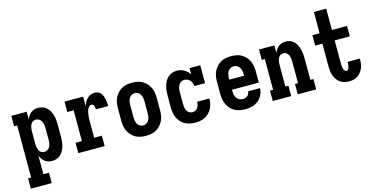

<svg xmlns="http://www.w3.org/2000/svg" viewBox="-88 -1196 3676 1872"><g transform="rotate(-15 1750.0 -260.0)"><path d="M31 215V110H62V-415H31V-520H186V-443Q193 -461 204 -477Q215 -493 230.5 -505Q246 -517 265 -522.5Q284 -528 303 -528Q327 -528 349.5 -520Q372 -512 389.5 -495.5Q407 -479 418 -458Q429 -437 435.5 -414Q442 -391 444 -367.5Q446 -344 446 -320V-200Q446 -176 444 -152.5Q442 -129 435.5 -106Q429 -83 418 -62Q407 -41 389.5 -24.5Q372 -8 349.5 0Q327 8 303 8Q284 8 265 2.5Q246 -3 230.5 -15Q215 -27 204 -43Q193 -59 186 -77V110H242V215ZM251 -97Q269 -97 284.5 -106.5Q300 -116 308 -131.5Q316 -147 319 -164.5Q322 -182 322 -200V-320Q322 -338 319 -355.5Q316 -373 308 -388.5Q300 -404 284.5 -413.5Q269 -423 251 -423Q240 -423 229 -418.5Q218 -414 210.5 -406Q203 -398 198 -387Q193 -376 190.5 -365Q188 -354 187 -342.5Q186 -331 186 -320V-200Q186 -189 187 -177.5Q188 -166 190.5 -155Q193 -144 198 -133Q203 -122 210.5 -114Q218 -106 229 -101.5Q240 -97 251 -97Z M568 0V-105H632V-415H568V-520H756V-424Q763 -444 773 -463Q783 -482 798 -497Q813 -512 833 -520Q853 -528 874 -528Q891 -528 907.5 -521Q924 -514 935 -500.5Q946 -487 952 -470.5Q958 -454 961.5 -437Q965 -420 966.5 -402.5Q968 -385 968 -368H844Q844 -377 843 -385.5Q842 -394 839 -402.5Q836 -411 829 -417Q822 -423 813 -423Q799 -423 788.5 -412Q778 -401 772.5 -388Q767 -375 764 -361Q761 -347 759.5 -332.5Q758 -318 757 -304Q756 -290 756 -276V-105H834V0Z M1250 8Q1223 8 1196 3Q1169 -2 1145.5 -15.5Q1122 -29 1103.5 -49.5Q1085 -70 1073.5 -94.5Q1062 -119 1058 -146Q1054 -173 1054 -200V-320Q1054 -347 1058 -374Q1062 -401 1073.5 -425.5Q1085 -450 1103.5 -470.5Q1122 -491 1145.5 -504.5Q1169 -518 1196 -523Q1223 -528 1250 -528Q1277 -528 1304 -523Q1331 -518 1354.5 -504.5Q1378 -491 1396.5 -470.5Q1415 -450 1426.5 -425.5Q1438 -401 1442 -374Q1446 -347 1446 -320V-200Q1446 -173 1442 -146Q1438 -119 1426.5 -94.5Q1415 -70 1396.5 -49.5Q1378 -29 1354.5 -15.5Q1331 -2 1304 3Q1277 8 1250 8ZM1250 -97Q1268 -97 1283.5 -106.5Q1299 -116 1307.5 -131.5Q1316 -147 1319 -164.5Q1322 -182 1322 -200V-320Q1322 -338 1319 -355.5Q1316 -373 1307.5 -388.5Q1299 -404 1283.5 -413.5Q1268 -423 1250 -423Q1232 -423 1216.5 -413.5Q1201 -404 1192.5 -388.5Q1184 -373 1181 -355.5Q1178 -338 1178 -320V-200Q1178 -182 1181 -164.5Q1184 -147 1192.5 -131.5Q1201 -116 1216.5 -106.5Q1232 -97 1250 -97Z M1747 8Q1720 8 1693.5 2.5Q1667 -3 1643.5 -16Q1620 -29 1602 -49.5Q1584 -70 1573 -95Q1562 -120 1558 -146.5Q1554 -173 1554 -200V-320Q1554 -344 1556.5 -368Q1559 -392 1566 -415Q1573 -438 1584.5 -459Q1596 -480 1614 -496Q1632 -512 1655 -520Q1678 -528 1702 -528Q1721 -528 1739.5 -523.5Q1758 -519 1774.5 -509.5Q1791 -500 1805 -487Q1819 -474 1830 -458V-520H1938V-339H1830Q1830 -355 1824 -370.5Q1818 -386 1807 -398Q1796 -410 1780.5 -416.5Q1765 -423 1749 -423Q1732 -423 1716.5 -413.5Q1701 -404 1692.5 -388.5Q1684 -373 1681 -355.5Q1678 -338 1678 -320V-200Q1678 -182 1680.5 -165Q1683 -148 1691 -132.5Q1699 -117 1714.5 -107Q1730 -97 1747 -97Q1763 -97 1777.5 -104Q1792 -111 1800.5 -124Q1809 -137 1812.5 -152.5Q1816 -168 1816 -183V-184H1940V-182Q1940 -157 1934.5 -131.5Q1929 -106 1917 -83.5Q1905 -61 1887 -42.5Q1869 -24 1846.5 -12.5Q1824 -1 1798.5 3.5Q1773 8 1747 8Z M2252 8Q2225 8 2198 3Q2171 -2 2147 -15Q2123 -28 2104.5 -48.5Q2086 -69 2074.5 -94Q2063 -119 2058.5 -146Q2054 -173 2054 -200V-320Q2054 -347 2058 -374Q2062 -401 2073.5 -425.5Q2085 -450 2103.5 -470.5Q2122 -491 2145.5 -504.5Q2169 -518 2196 -523Q2223 -528 2250 -528Q2277 -528 2304 -523Q2331 -518 2354.5 -504.5Q2378 -491 2396.5 -470.5Q2415 -450 2426.5 -425.5Q2438 -401 2442 -374Q2446 -347 2446 -320V-209H2175V-200Q2175 -181 2178 -163Q2181 -145 2190.5 -129Q2200 -113 2217 -103.5Q2234 -94 2252 -94Q2265 -94 2278 -97.5Q2291 -101 2301 -109Q2311 -117 2316.5 -129Q2322 -141 2323 -154H2444Q2443 -130 2435.5 -107.5Q2428 -85 2415 -65.5Q2402 -46 2383.5 -31.5Q2365 -17 2343.5 -8Q2322 1 2299 4.5Q2276 8 2252 8ZM2175 -311H2325V-320Q2325 -338 2322 -356.5Q2319 -375 2310 -391Q2301 -407 2284.5 -416.5Q2268 -426 2250 -426Q2232 -426 2215.5 -416.5Q2199 -407 2190 -391Q2181 -375 2178 -356.5Q2175 -338 2175 -320Z M2531 0V-105H2562V-415H2531V-520H2686V-443Q2693 -461 2704 -477Q2715 -493 2730 -505Q2745 -517 2764 -522.5Q2783 -528 2802 -528Q2825 -528 2847.5 -519.5Q2870 -511 2886 -494Q2902 -477 2912 -456Q2922 -435 2928 -412.5Q2934 -390 2936 -366.5Q2938 -343 2938 -320V-105H2969V0H2783V-105H2814V-320Q2814 -331 2813 -342.5Q2812 -354 2809.5 -365Q2807 -376 2802.5 -386.5Q2798 -397 2790.5 -405.5Q2783 -414 2772 -418.5Q2761 -423 2750 -423Q2739 -423 2728 -418.5Q2717 -414 2709.5 -405.5Q2702 -397 2697.5 -386.5Q2693 -376 2690.5 -365Q2688 -354 2687 -342.5Q2686 -331 2686 -320V-105H2717V0Z M3301 8Q3277 8 3253.5 2Q3230 -4 3210.5 -18Q3191 -32 3177.5 -52Q3164 -72 3156 -94.5Q3148 -117 3145.5 -140.5Q3143 -164 3143 -188V-415H3070V-520H3143V-735H3267V-520H3420V-415H3267V-188Q3267 -179 3267.5 -170.5Q3268 -162 3269 -153Q3270 -144 3271.5 -135.5Q3273 -127 3276.5 -119Q3280 -111 3286 -104Q3292 -97 3301 -97Q3309 -97 3315 -102.5Q3321 -108 3324 -115Q3327 -122 3329 -129.5Q3331 -137 3332 -145Q3333 -153 3333.5 -160.5Q3334 -168 3334 -176V-180H3458V-170Q3458 -148 3454.5 -125.5Q3451 -103 3442 -82.5Q3433 -62 3419 -44Q3405 -26 3386.5 -14Q3368 -2 3345.5 3Q3323 8 3301 8Z"/></g></svg>

Font: Iosevka Curly Slab Extrabold
Style: Regular
Weight: 800
Monospace: yes
Designer: Belleve Invis
Foundry: Belleve Invis
Version: Version 22.1.2; ttfautohint (v1.8.4)